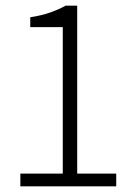

<svg xmlns="http://www.w3.org/2000/svg" viewBox="-20 -659 483 679"><path d="M52 0V-45H202V-563H87V-598Q127 -604 158 -615Q189 -626 212 -639H253V-45H391V0Z"/></svg>

Font: Assistant Light
Style: Regular
Weight: 300
Designer: Hebrew By Ben Nathan, Latin by Paul Hunt
Version: Version 3.000